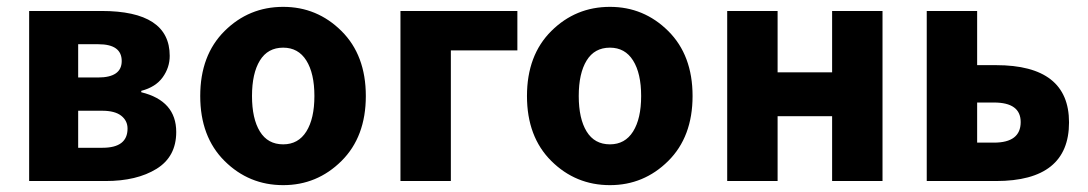

<svg xmlns="http://www.w3.org/2000/svg" viewBox="-20 -528 3174 560"><path d="M65 0V-496H276Q475 -496 475 -365Q475 -331 454.5 -302.5Q434 -274 392 -263V-259Q494 -234 494 -143Q494 -71 436.5 -35.5Q379 0 288 0ZM208 -302H266Q335 -302 335 -350Q335 -399 267 -399H208ZM208 -97H279Q352 -97 352 -153Q352 -176 333.5 -190.5Q315 -205 278 -205H208Z M806 12Q706 12 635 -58.5Q564 -129 564 -248Q564 -367 635 -437.5Q706 -508 806 -508Q905 -508 976 -437.5Q1047 -367 1047 -248Q1047 -129 976 -58.5Q905 12 806 12ZM806 -107Q850 -107 873.5 -144.5Q897 -182 897 -248Q897 -314 873.5 -351.5Q850 -389 806 -389Q761 -389 738 -351.5Q715 -314 715 -248Q715 -182 738 -144.5Q761 -107 806 -107Z M1148 0V-496H1489V-381H1295V0Z M1759 12Q1659 12 1588 -58.5Q1517 -129 1517 -248Q1517 -367 1588 -437.5Q1659 -508 1759 -508Q1858 -508 1929 -437.5Q2000 -367 2000 -248Q2000 -129 1929 -58.5Q1858 12 1759 12ZM1759 -107Q1803 -107 1826.5 -144.5Q1850 -182 1850 -248Q1850 -314 1826.5 -351.5Q1803 -389 1759 -389Q1714 -389 1691 -351.5Q1668 -314 1668 -248Q1668 -182 1691 -144.5Q1714 -107 1759 -107Z M2101 0V-496H2248V-317H2407V-496H2554V0H2407V-189H2248V0Z M2683 0V-496H2830V-338H2885Q3098 -338 3098 -171Q3098 0 2885 0ZM2830 -112H2879Q2957 -112 2957 -172Q2957 -229 2879 -229H2830Z"/></svg>

Font: Toshiba Sans
Style: Bold
Weight: 700
Designer: Paul D. Hunt
Foundry: Toshiba Corporation
Version: Version 2.020;PS 2.0;hotconv 1.0.86;makeotf.lib2.5.63406